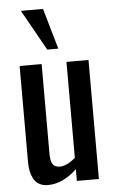

<svg xmlns="http://www.w3.org/2000/svg" viewBox="-58 -882 556 929"><g transform="rotate(-5 220.0 -417.5)"><path d="M50.3 -110.4V-578.1H157.2V-141.6Q157.2 -108.4 167 -92.3Q176.8 -76.2 203.1 -76.2Q235.4 -76.2 277.8 -111.8V-578.1H384.8V0H277.8V-57.1Q209.5 7.8 136.7 7.8Q112.3 7.8 94.5 -2.4Q76.7 -12.7 67.4 -30.5Q58.1 -48.3 54.2 -67.9Q50.3 -87.4 50.3 -110.4ZM79.6 -843.3H187L244.1 -645.5H190.4Z"/></g></svg>

Font: Oswald Regular
Style: Regular
Weight: 400
Designer: Vernon Adams
Foundry: Vernon Adams
Version: 3.0; ttfautohint (v0.95) -l 8 -r 50 -G 200 -x 0 -w "G" -W -c